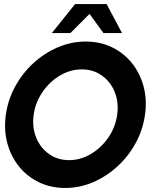

<svg xmlns="http://www.w3.org/2000/svg" viewBox="-20 -919 790 952"><path d="M303 13Q232 13 173.2 -15.2Q114.5 -43.5 74.2 -93.5Q34 -143.5 16.2 -209.2Q-1.5 -275 9 -350Q19.5 -425 55.5 -490.8Q91.5 -556.5 146.2 -606.5Q201 -656.5 267.5 -684.8Q334 -713 405 -713Q476.5 -713 535 -684.8Q593.5 -656.5 633.8 -606.5Q674 -556.5 691.8 -490.8Q709.5 -425 699 -350Q688.5 -275 652.5 -209.2Q616.5 -143.5 561.8 -93.5Q507 -43.5 440.8 -15.2Q374.5 13 303 13ZM322.5 -125Q379 -125 430.5 -155.5Q482 -186 517.2 -237.2Q552.5 -288.5 561 -350Q569.5 -412 548.8 -463Q528 -514 485.2 -544.5Q442.5 -575 385.5 -575Q328.5 -575 277.2 -544.5Q226 -514 190.8 -462.8Q155.5 -411.5 147 -350Q138.5 -288 159.2 -237Q180 -186 222.8 -155.5Q265.5 -125 322.5 -125ZM508.5 -899 585 -755H493L424 -850L329 -755H237L352.5 -899Z"/></svg>

Font: Urbanist ExtraBold
Style: Italic
Weight: 800
Italic angle: -8°
Designer: Corey Hu
Foundry: Corey Hu
Version: Version 1.321; ttfautohint (v1.8.4.7-5d5b)